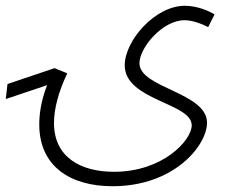

<svg xmlns="http://www.w3.org/2000/svg" viewBox="-93 -415 790 665"><path d="M43 16C43 160 149 230 297 230C510 230 624 89 624 10C624 -95 390 -110 390 -196C390 -250 470 -345 546 -345C574 -345 607 -332 628 -321L650 -365C631 -377 590 -395 547 -395C444 -395 339 -274 339 -189C339 -67 571 -59 571 19C571 71 471 180 302 180C187 180 94 130 94 11C94 -39 110 -98 140 -161L96 -179L-67 -124L-73 -72L70 -120C47 -60 43 -14 43 16Z"/></svg>

Font: Noto Sans Arabic Cond Light
Style: Regular
Weight: 300
Width: 3
Designer: Monotype Design Team, Nadine Chahine, Nizar Qandah and Khaled Hosny
Foundry: Monotype Imaging Inc.
Version: Version 2.012